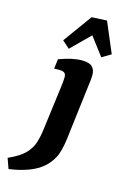

<svg xmlns="http://www.w3.org/2000/svg" viewBox="-215 -714 627 965"><g transform="rotate(15 98.5 -231.5)"><path d="M-68 193 -87 140Q-29 114 -2 86.5Q25 59 35.5 26.5Q46 -6 51 -47L80 -271Q82 -282 83.5 -299.5Q85 -317 85 -325Q85 -341 77 -347.5Q69 -354 53 -354H23L29 -404Q98 -430 148 -430Q186 -430 201.5 -415Q217 -400 217 -372Q217 -361 215.5 -346Q214 -331 212 -318L177 -31Q168 40 149.5 73Q131 106 106 127Q78 152 32.5 169Q-13 186 -68 193ZM30 -503 138 -652 217 -656 284 -498 237 -470 165 -565 68 -469Z"/></g></svg>

Font: Yrsa
Style: Italic
Weight: 400
Italic angle: -7.10001°
Designer: Anna Giedrys (Yrsa+Rasa design), David Brezina (Yrsa art-direction, Rasa art-direction, design)
Foundry: Rosetta Type Foundry
Version: Version 2.004